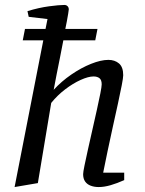

<svg xmlns="http://www.w3.org/2000/svg" viewBox="-20 -747 585 776"><path d="M39 9 155 -584H72L81 -630H164L172 -670L96 -679L91 -702Q137 -716 178 -721.5Q219 -727 240 -727Q248 -727 253 -722Q258 -717 258 -709Q258 -705 255.5 -691Q253 -677 250 -660Q247 -643 244 -630H374L365 -584H236Q230 -551 222.5 -514.5Q215 -478 208.5 -444.5Q202 -411 197 -384Q228 -418 268 -445.5Q308 -473 348 -489Q388 -505 418 -505Q444 -505 461 -490.5Q478 -476 478 -443Q478 -433 472 -402Q466 -371 456.5 -327.5Q447 -284 436 -234.5Q425 -185 415 -137Q405 -89 397 -49H482V-19Q453 -6 427 1.5Q401 9 379 9Q361 9 346.5 3.5Q332 -2 324 -13.5Q316 -25 316 -43Q316 -51 321.5 -78Q327 -105 335.5 -143Q344 -181 353.5 -223Q363 -265 371.5 -303Q380 -341 385.5 -369Q391 -397 391 -406Q391 -424 382 -431Q373 -438 358 -438Q337 -438 306 -424Q275 -410 243.5 -386Q212 -362 187 -331L133 -7Z"/></svg>

Font: Manuale
Style: Italic
Weight: 400
Italic angle: -11°
Designer: Eduardo Tunni / Pablo Cosgaya
Foundry: Eduardo Tunni / Pablo Cosgaya
Version: Version 1.002